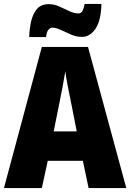

<svg xmlns="http://www.w3.org/2000/svg" viewBox="-20 -953 660 973"><path d="M429 0 400 -138H222L192 0H0L192 -715H426L620 0ZM340 -434Q332 -471 323.5 -515.5Q315 -560 311 -592Q306 -561 298 -517.5Q290 -474 282 -436L252 -287H369ZM128 -765Q129 -805 137.5 -843.5Q146 -882 167 -907Q188 -932 227 -932Q254 -932 280 -920.5Q306 -909 330.5 -897Q355 -885 378 -885Q390 -885 397 -896Q404 -907 409 -933H494Q492 -849 464 -807.5Q436 -766 395 -766Q367 -766 339.5 -778Q312 -790 287.5 -801.5Q263 -813 244 -813Q236 -813 226.5 -803.5Q217 -794 213 -765Z"/></svg>

Font: Noto Sans Gurmukhi UI Condensed Black
Style: Regular
Weight: 900
Width: 3
Designer: Jelle Bosma - Monotype Design Team
Foundry: Monotype Imaging Inc.
Version: Version 2.004; ttfautohint (v1.8.4.7-5d5b)